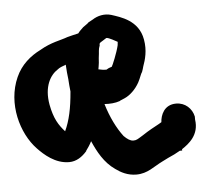

<svg xmlns="http://www.w3.org/2000/svg" viewBox="-44 -521 612 568"><g transform="rotate(-5 262.5 -237.0)"><path d="M14 -315C-20 -239 6 -148 52 -100C71 -80 103 -51 144 -51C166 -51 183 -63 197 -79V-80C203 -88 209 -97 214 -107C228 -75 246 -41 278 -19C293 -8 313 3 339 3C373 3 392 -16 419 -29L437 -38C451 -44 461 -49 473 -56H480V-60C501 -74 533 -98 526 -144V-153C521 -177 501 -196 474 -196C438 -196 427 -165 426 -145C417 -139 400 -131 382 -120L368 -111C353 -102 349 -98 339 -98C330 -98 321 -104 311 -114C292 -139 275 -173 263 -213C279 -212 295 -213 309 -218L310 -219L324 -225C340 -232 357 -248 368 -268C375 -281 378 -293 382 -298C383 -300 387 -313 387 -314C394 -333 402 -360 396 -393C386 -451 333 -465 306 -474C286 -480 265 -475 250 -465L237 -458C235 -455 228 -451 220 -445C213 -438 209 -435 204 -428C202 -428 171 -420 171 -420C150 -412 122 -409 88 -389C58 -374 30 -351 14 -315ZM101 -225C91 -280 112 -313 134 -327C140 -332 148 -335 159 -339C160 -323 161 -308 163 -294V-293C164 -283 164 -273 166 -259C162 -209 154 -173 140 -143C122 -163 109 -183 101 -225ZM254 -317C255 -321 256 -329 257 -336L258 -350C261 -370 259 -375 264 -387V-391C265 -394 264 -394 274 -400L285 -407C287 -408 293 -407 318 -393L317 -383C312 -361 296 -323 294 -321C284 -318 281 -316 278 -314H276C267 -314 264 -315 254 -317Z"/></g></svg>

Font: Stray Cat
Style: ExBlkCn
Weight: 1000
Version: Version 1.0